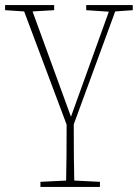

<svg xmlns="http://www.w3.org/2000/svg" viewBox="-30 -490 542 755"><path d="M309 -450V-470H492V-450L423 -445L260 -1Q260 64 260.5 123Q261 182 262 220L363 225V245H129V225L230 220Q231 182 231.5 123.5Q232 65 232 0L65 -445L-10 -450V-470H183V-450L98 -445L249 -31L398 -444Z"/></svg>

Font: Source Serif Pro ExtraLight
Style: Regular
Weight: 200
Designer: Frank Grießhammer
Foundry: Adobe Systems Incorporated
Version: Version 3.001;hotconv 1.0.111;makeotfexe 2.5.65597